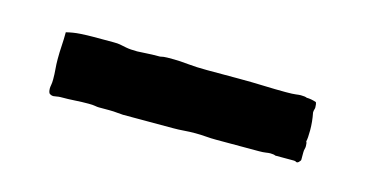

<svg xmlns="http://www.w3.org/2000/svg" viewBox="-28 -404 408 213"><g transform="rotate(15 175.5 -297.0)"><path d="M320 -284Q321 -283 321 -279Q321 -277 320.5 -275.5Q320 -274 320 -271V-266V-264V-263Q320 -262 318 -260Q317 -259 316 -259Q315 -259 314.5 -259.5Q314 -260 312 -260H301H291Q289 -261 285 -261Q283 -261 280 -260.5Q277 -260 272 -260H223Q217 -260 211 -260.5Q205 -261 199 -261Q192 -261 186 -260.5Q180 -260 173 -260H116Q114 -260 109.5 -260.5Q105 -261 100 -261H88Q86 -261 83.5 -261.5Q81 -262 76 -262Q68 -262 60.5 -261.5Q53 -261 44 -261Q42 -261 39.5 -260.5Q37 -260 36 -260Q33 -260 31 -262Q30 -264 30 -267Q30 -269 30.5 -271.5Q31 -274 31 -278Q31 -284 30.5 -289.5Q30 -295 30 -301Q30 -309 30.5 -316.5Q31 -324 31 -332Q39 -334 47 -334.5Q55 -335 62 -335H85Q90 -335 92.5 -334.5Q95 -334 100 -333Q105 -332 113 -332Q116 -332 122.5 -332.5Q129 -333 139 -333Q143 -334 147 -334Q151 -334 155 -334Q161 -334 171 -333Q181 -332 193 -332H230Q245 -332 258.5 -331.5Q272 -331 284 -331Q292 -331 295.5 -331.5Q299 -332 301 -332Q306 -332 308 -331Q313 -331 319 -329Q320 -327 320 -323Q320 -322 319.5 -320.5Q319 -319 319 -317Q320 -312 320.5 -307Q321 -302 321 -297Q321 -288 320 -284Z"/></g></svg>

Font: Kirang Haerang sl
Style: Regular
Weight: 400
Version: Version 1.00